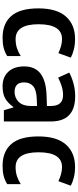

<svg xmlns="http://www.w3.org/2000/svg" viewBox="423 -1016 603 1489"><g transform="rotate(90 724.5 -271.5)"><path d="M273 10Q163 10 104 -57.5Q45 -125 45 -268Q45 -410 108 -481Q171 -552 281 -552Q328 -552 364.5 -542.5Q401 -533 427 -519L392 -423Q364 -436 336.5 -443.5Q309 -451 283 -451Q168 -451 168 -269Q168 -91 283 -91Q322 -91 353.5 -101.5Q385 -112 415 -131V-26Q385 -7 351.5 1.5Q318 10 273 10Z M726 -553Q922 -553 922 -364V0H835L813 -74H810Q779 -31 743.5 -10.5Q708 10 648 10Q578 10 536.5 -34.5Q495 -79 495 -158Q495 -242 551 -284.5Q607 -327 718 -331L802 -334V-363Q802 -413 780.5 -436Q759 -459 718 -459Q683 -459 649.5 -448.5Q616 -438 582 -421L543 -507Q582 -528 629 -540.5Q676 -553 726 -553ZM745 -255Q676 -252 647.5 -226.5Q619 -201 619 -157Q619 -118 638.5 -100.5Q658 -83 691 -83Q739 -83 770.5 -115.5Q802 -148 802 -209V-257Z M1266 10Q1156 10 1097 -57.5Q1038 -125 1038 -268Q1038 -410 1101 -481Q1164 -552 1274 -552Q1321 -552 1357.5 -542.5Q1394 -533 1420 -519L1385 -423Q1357 -436 1329.5 -443.5Q1302 -451 1276 -451Q1161 -451 1161 -269Q1161 -91 1276 -91Q1315 -91 1346.5 -101.5Q1378 -112 1408 -131V-26Q1378 -7 1344.5 1.5Q1311 10 1266 10Z"/></g></svg>

Font: Noto Sans Sinhala UI SemiCondensed SemiBold
Style: Regular
Weight: 600
Width: 4
Designer: Jelle Bosma - Monotype Design Team
Foundry: Monotype Imaging Inc.
Version: Version 2.006; ttfautohint (v1.8.4.7-5d5b)